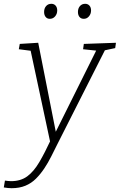

<svg xmlns="http://www.w3.org/2000/svg" viewBox="-71 -753 630 1010"><path d="M-51 233 -45 197Q-37 198 -29 199Q-21 200 -13 200Q38 200 72.5 174.5Q107 149 136 99.5Q165 50 198 -21L194 -1L89 -492L98 -485L28 -494L33 -522L130 -528L226 -42L214 -43L438 -493L442 -486L366 -494L370 -522L539 -528L535 -500L469 -486L483 -493L232 3Q215 37 198.5 70Q182 103 162 133Q142 163 118 187Q94 211 62.5 224Q31 237 -10 237Q-28 237 -51 233ZM191 -654Q177 -654 169 -664Q161 -674 161 -690Q161 -709 171.5 -721Q182 -733 199 -733Q213 -733 221.5 -723.5Q230 -714 230 -698Q230 -680 219 -667Q208 -654 191 -654ZM370 -654Q355 -654 347 -664Q339 -674 339 -690Q339 -709 349.5 -721Q360 -733 377 -733Q391 -733 399.5 -723.5Q408 -714 408 -698Q408 -680 397 -667Q386 -654 370 -654Z"/></svg>

Font: Bitter Thin Light
Style: Italic
Weight: 300
Italic angle: -9°
Version: Version 2.002